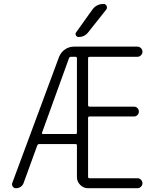

<svg xmlns="http://www.w3.org/2000/svg" viewBox="-20 -995 833 993"><path d="M197.3 -308.6Q196.3 -305.7 197.8 -303.7Q199.2 -301.8 201.2 -301.8H371.1Q377.9 -301.8 377.9 -308.6V-693.4Q377.9 -701.2 371.1 -701.2H347.7Q339.8 -701.2 336.9 -694.3ZM386.7 -803.7Q377 -803.7 372.6 -812Q368.2 -820.3 374 -828.1L457 -944.3Q478.5 -974.6 515.6 -974.6Q526.4 -974.6 531.2 -964.4Q536.1 -954.1 529.3 -945.3L435.5 -827.1Q417 -803.7 386.7 -803.7ZM443.4 -701.2Q435.5 -701.2 435.5 -693.4V-451.2Q435.5 -443.4 443.4 -443.4H672.9Q683.6 -443.4 690.9 -436Q698.2 -428.7 698.2 -418Q698.2 -407.2 690.9 -399.9Q683.6 -392.6 672.9 -392.6H443.4Q435.5 -392.6 435.5 -384.8V-80.1Q435.5 -73.2 443.4 -73.2H691.4Q701.2 -73.2 709 -65.4Q716.8 -57.6 716.8 -47.4Q716.8 -37.1 709 -29.3Q701.2 -21.5 691.4 -21.5H435.5Q412.1 -21.5 395 -38.6Q377.9 -55.7 377.9 -79.1V-242.2Q377.9 -250 371.1 -250H183.6Q175.8 -250 172.9 -243.2L102.5 -49.8Q98.6 -37.1 87.4 -29.3Q76.2 -21.5 62.5 -21.5Q51.8 -21.5 45.9 -30.3Q42 -36.1 42 -42Q42 -45.9 43.9 -49.8L285.2 -700.2Q294.9 -724.6 315.9 -739.3Q336.9 -753.9 363.3 -753.9H690.4Q701.2 -753.9 709 -746.1Q716.8 -738.3 716.8 -727.5Q716.8 -716.8 709 -709Q701.2 -701.2 690.4 -701.2Z"/></svg>

Font: irohamaru Light
Style: Regular
Weight: 200
Designer: [Source Han Sans]
Ryoko NISHIZUKA  (kana & ideographs); Paul D. Hunt (Latin, Greek & Cyrillic); Wenlong ZHANG  (bopomofo
Version: Version 1.01